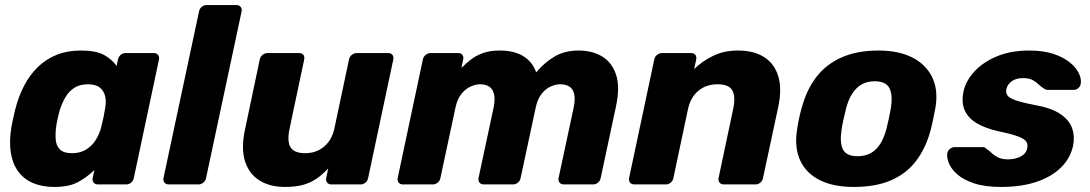

<svg xmlns="http://www.w3.org/2000/svg" viewBox="-20 -730 4314 760"><path d="M195.1 10Q146.5 10 110.2 -5.7Q73.9 -21.4 51.8 -51.7Q29.8 -82 22.8 -125.6Q15.9 -169.3 24.8 -225.1Q28.6 -245.1 31.9 -260.6Q35.3 -276.1 39.9 -295.5Q53.4 -348.9 76.1 -392Q98.9 -435.1 131.1 -465.9Q163.2 -496.7 205.4 -513.4Q247.5 -530 299.4 -530Q359.8 -530 391.5 -512.6Q423.3 -495.2 441.5 -469.1L447.1 -494.9Q449.1 -505.5 457.7 -512.8Q466.3 -520 476.9 -520H588.9Q599.5 -520 605.4 -512.8Q611.4 -505.5 609.4 -494.9L509.6 -25.1Q507.6 -14.5 499.1 -7.2Q490.5 0 479.9 0H367.3Q356.6 0 350.7 -7.2Q344.8 -14.5 346.8 -25.1L353.6 -57.1Q323.3 -27.5 287.8 -8.8Q252.4 10 195.1 10ZM264.5 -123.6Q297.7 -123.6 321 -138.1Q344.3 -152.6 358.9 -175.9Q373.5 -199.2 380.4 -225.9Q385.6 -245.9 389.4 -263.9Q393.1 -282 396.1 -301.4Q401 -326.4 396.5 -347.9Q392 -369.4 375.6 -382.9Q359.1 -396.4 327.5 -396.4Q296 -396.4 274.1 -382.3Q252.1 -368.1 238.4 -344.3Q224.6 -320.4 215.6 -291.1Q211.6 -276.1 208 -260Q204.4 -243.9 202.4 -228.9Q198.5 -199.6 200.7 -175.7Q203 -151.9 218 -137.7Q233 -123.6 264.5 -123.6Z M647.6 0Q637 0 631.1 -7.2Q625.1 -14.5 627.1 -25.1L767.9 -684.9Q769.9 -695.5 778.4 -702.8Q787 -710 797.6 -710H915.9Q926.5 -710 932.4 -702.8Q938.4 -695.5 936.4 -684.9L795.6 -25.1Q793.6 -14.5 785.1 -7.2Q776.5 0 765.9 0Z M1107.5 10Q1047.8 10 1006.5 -16.1Q965.3 -42.1 949.6 -92.5Q934 -142.9 949.5 -215.9L1008.3 -494.9Q1010.3 -505.5 1019.3 -512.8Q1028.4 -520 1039 -520H1164.7Q1175.4 -520 1180.8 -512.8Q1186.2 -505.5 1184.2 -494.9L1126.5 -222.1Q1119.5 -189.9 1122.7 -167.9Q1125.9 -146 1141.7 -134.8Q1157.5 -123.6 1188.1 -123.6Q1231.2 -123.6 1262.4 -149.4Q1293.6 -175.2 1303.8 -222.1L1361.5 -494.9Q1363.5 -505.5 1372.6 -512.8Q1381.6 -520 1392.3 -520H1517.4Q1528 -520 1533.4 -512.8Q1538.9 -505.5 1536.9 -494.9L1437.1 -25.1Q1435.1 -14.5 1426.6 -7.2Q1418 0 1407.4 0H1291.6Q1281 0 1275.1 -7.2Q1269.1 -14.5 1271.1 -25.1L1279.3 -63.4Q1257.5 -39.8 1233.8 -23.3Q1210 -6.9 1180.2 1.6Q1150.4 10 1107.5 10Z M1574.6 0Q1564 0 1558.1 -7.2Q1552.1 -14.5 1554.1 -25.1L1653.9 -494.9Q1655.9 -505.5 1664.9 -512.8Q1674 -520 1684.6 -520H1794.1Q1804.7 -520 1810.2 -512.8Q1815.6 -505.5 1813.6 -494.9L1806.6 -461.1Q1823.9 -478.8 1844.2 -494.5Q1864.6 -510.3 1892.3 -520.1Q1920 -530 1958 -530Q2016.5 -530 2052.6 -506.9Q2088.7 -483.9 2102.4 -443.5Q2133.7 -481.5 2174.4 -505.7Q2215 -530 2269.9 -530Q2324.7 -530 2363.6 -506.4Q2402.5 -482.9 2418.6 -434.2Q2434.6 -385.6 2418.4 -309.3L2357.6 -25.1Q2355.6 -14.5 2347.1 -7.2Q2338.5 0 2327.9 0H2211.5Q2200.9 0 2194.9 -7.2Q2189 -14.5 2191 -25.1L2250.4 -302.4Q2257.5 -337.1 2252.8 -357.7Q2248 -378.3 2233.8 -387.3Q2219.5 -396.4 2197.9 -396.4Q2179.1 -396.4 2159.2 -387.3Q2139.2 -378.3 2123.2 -357.7Q2107.2 -337.1 2100.1 -302.4L2040.7 -25.1Q2038.7 -14.5 2030.2 -7.2Q2021.6 0 2011 0H1894.6Q1884 0 1878.1 -7.2Q1872.1 -14.5 1874.1 -25.1L1933.5 -302.4Q1940.6 -337.1 1935.5 -357.7Q1930.4 -378.3 1916.1 -387.3Q1901.9 -396.4 1881 -396.4Q1862.2 -396.4 1842 -387Q1821.7 -377.6 1805.7 -357.4Q1789.7 -337.1 1782.6 -302.8L1723.2 -25.1Q1721.2 -14.5 1712.7 -7.2Q1704.1 0 1693.5 0Z M2490.6 0Q2480 0 2474.1 -7.2Q2468.1 -14.5 2470.1 -25.1L2569.9 -494.9Q2571.9 -505.5 2580.9 -512.8Q2590 -520 2600.6 -520H2716.4Q2727 -520 2732.4 -512.8Q2737.9 -505.5 2735.9 -494.9L2727.7 -456.6Q2759.4 -487.9 2802.7 -508.9Q2846.1 -530 2900.6 -530Q2964.1 -530 3004.9 -503.9Q3045.7 -477.9 3060.8 -427.7Q3075.9 -377.5 3060 -304.1L3000.2 -25.1Q2998.2 -14.5 2989.7 -7.2Q2981.1 0 2970.5 0H2844.8Q2834.1 0 2828.2 -7.2Q2822.3 -14.5 2824.3 -25.1L2882 -297.9Q2892.5 -346.6 2879.1 -371.5Q2865.8 -396.4 2820 -396.4Q2775.4 -396.4 2744.4 -370.6Q2713.4 -344.8 2703.2 -297.9L2645.5 -25.1Q2643.5 -14.5 2634.9 -7.2Q2626.4 0 2615.7 0Z M3359.4 10Q3279.1 10 3225.1 -16.9Q3171.1 -43.8 3147.6 -94.5Q3124 -145.3 3134.8 -214.9Q3137.4 -234.9 3142.8 -260.3Q3148.1 -285.8 3154 -305.1Q3173.1 -375.7 3212 -426Q3250.9 -476.2 3312.2 -503.1Q3373.5 -530 3457.4 -530Q3535.6 -530 3589.7 -503.1Q3643.9 -476.2 3669.1 -426Q3694.4 -375.7 3683 -305.1Q3679.4 -285.8 3674.2 -260.3Q3669 -234.9 3663.7 -214.9Q3645.2 -145.3 3607.3 -94.5Q3569.4 -43.8 3508.4 -16.9Q3447.4 10 3359.4 10ZM3374.4 -111.7Q3419.1 -111.7 3446.9 -138.9Q3474.6 -166.1 3488.8 -219.9Q3492.8 -234.9 3498.2 -260Q3503.6 -285.1 3506 -300.1Q3514.8 -353 3500.9 -380.6Q3487.1 -408.3 3442.4 -408.3Q3398.6 -408.3 3370.6 -380.6Q3342.5 -353 3329 -300.1Q3325 -285.1 3319.4 -260Q3313.7 -234.9 3311.7 -219.9Q3303 -166.1 3316.4 -138.9Q3329.9 -111.7 3374.4 -111.7Z M3942.9 10Q3878.4 10 3835.7 -4.3Q3793.1 -18.6 3769.1 -40Q3745 -61.4 3736.1 -83.8Q3727.3 -106.2 3729.5 -122.5Q3731.5 -133.5 3740.3 -140.6Q3749.1 -147.6 3758 -147.6H3872.4Q3875.2 -147.6 3877.6 -146.9Q3879.9 -146.1 3882 -142.7Q3893.5 -135.7 3904.4 -125.2Q3915.2 -114.7 3930.7 -107Q3946.1 -99.2 3970.5 -99.2Q3998 -99.2 4019.8 -110.4Q4041.6 -121.5 4046 -142.7Q4049.5 -158.9 4042.3 -169.6Q4035.1 -180.4 4009.9 -189.9Q3984.6 -199.5 3932.1 -210.4Q3882.1 -221.6 3847.7 -241.4Q3813.3 -261.1 3798.9 -292.7Q3784.6 -324.3 3794.1 -368.8Q3802.8 -408.8 3835.8 -445.7Q3868.9 -482.6 3924.3 -506.3Q3979.7 -530 4053.5 -530Q4110.6 -530 4150.7 -516.4Q4190.9 -502.8 4215.7 -482.1Q4240.6 -461.4 4250.9 -439Q4261.1 -416.6 4257.9 -399.4Q4256.9 -388.8 4248.6 -381.5Q4240.2 -374.3 4231.2 -374.3H4126.9Q4122.6 -374.3 4119.1 -375.6Q4115.5 -376.9 4113.5 -379.1Q4102.1 -385.1 4092.1 -395.1Q4082 -405 4068 -412.9Q4054 -420.8 4029.6 -420.8Q4002.7 -420.8 3985.4 -408.8Q3968.1 -396.8 3963.9 -378.1Q3960.7 -364.9 3966.7 -354Q3972.7 -343.1 3997.4 -334Q4022.1 -324.9 4075.9 -314.2Q4142.5 -302.7 4178 -278.2Q4213.5 -253.6 4224.2 -221.2Q4235 -188.9 4227.6 -153.4Q4217.7 -105.2 4180.9 -68.1Q4144 -31 4083.7 -10.5Q4023.5 10 3942.9 10Z"/></svg>

Font: Rubik Light
Style: Italic
Weight: 300
Italic angle: -12°
Designer: Hubert and Fischer
Foundry: Hubert and Fischer
Version: Version 2.300;gftools[0.9.30]